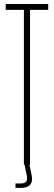

<svg xmlns="http://www.w3.org/2000/svg" viewBox="-20 -820 268 956"><path d="M99 0V-771H8.5V-800H220V-771H129.5V0ZM57 115.5V93.5H84Q103.5 93.5 110.5 84Q117.5 74.5 113.5 55L102 -1H126.5L138 55Q143.5 84.5 130 100Q116.5 115.5 84 115.5Z"/></svg>

Font: Big Shoulders Display ExtraLight
Style: Regular
Weight: 250
Designer: Patric King
Foundry: XO Type Co
Version: Version 2.002